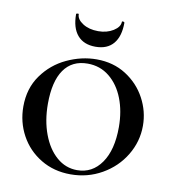

<svg xmlns="http://www.w3.org/2000/svg" viewBox="-77 -723 724 802"><g transform="rotate(10 285.0 -321.5)"><path d="M32 -233Q32 -310 72 -366Q112 -422 174 -451Q236 -480 300 -480Q371 -480 425 -445.5Q479 -411 508.5 -356Q538 -301 538 -240Q538 -173 503 -115Q468 -57 407.5 -22.5Q347 12 275 12Q204 12 148.5 -21.5Q93 -55 62.5 -111Q32 -167 32 -233ZM440 -217Q440 -284 419 -338Q398 -392 358.5 -424Q319 -456 266 -456Q200 -456 165.5 -406.5Q131 -357 131 -262Q131 -191 152.5 -133.5Q174 -76 212 -43Q250 -10 299 -10Q363 -10 401.5 -65Q440 -120 440 -217ZM193 -653Q193 -631 219.5 -614Q246 -597 285 -597Q322 -597 349 -614Q376 -631 376 -653Q376 -655 380 -655Q382 -655 384.5 -653.5Q387 -652 387 -651Q387 -593 361 -562Q335 -531 285 -531Q235 -531 208.5 -562Q182 -593 182 -651Q182 -654 187.5 -654.5Q193 -655 193 -653Z"/></g></svg>

Font: Cormorant SC SemiBold
Style: Regular
Weight: 600
Designer: Christian Thalmann (Catharsis Fonts)
Foundry: Catharsis Fonts
Version: Version 4.000